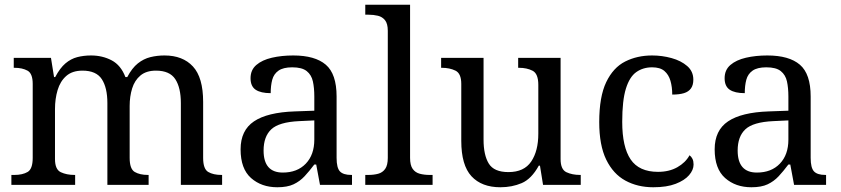

<svg xmlns="http://www.w3.org/2000/svg" viewBox="-20 -780 3548 810"><path d="M28 0V-42H41Q75 -42 96.5 -54.5Q118 -67 118 -114V-426Q118 -470 96 -482Q74 -494 41 -494H38V-536H195L208 -455H213Q233 -493 256 -512.5Q279 -532 306 -539Q333 -546 364 -546Q412 -546 451 -525.5Q490 -505 509 -455H517Q537 -493 561.5 -512.5Q586 -532 614.5 -539Q643 -546 674 -546Q751 -546 794 -499.5Q837 -453 837 -350V-114Q837 -67 858.5 -54.5Q880 -42 914 -42H917V0H743V-345Q743 -410 719.5 -446Q696 -482 638 -482Q597 -482 572.5 -461.5Q548 -441 537.5 -407Q527 -373 527 -333V-114Q527 -67 548.5 -54.5Q570 -42 604 -42H607V0H433V-345Q433 -410 409.5 -446Q386 -482 328 -482Q285 -482 259.5 -459.5Q234 -437 223 -400Q212 -363 212 -320V-109Q212 -65 236.5 -53.5Q261 -42 294 -42H297V0Z M1150 10Q1083 10 1039 -29Q995 -68 995 -150Q995 -230 1051.5 -268Q1108 -306 1223 -310L1306 -313V-373Q1306 -409 1300 -436.5Q1294 -464 1274 -480Q1254 -496 1213 -496Q1175 -496 1155 -482Q1135 -468 1128.5 -443.5Q1122 -419 1122 -387Q1080 -387 1058.5 -401.5Q1037 -416 1037 -450Q1037 -485 1061.5 -506Q1086 -527 1127 -536.5Q1168 -546 1217 -546Q1309 -546 1354.5 -507Q1400 -468 1400 -373V-114Q1400 -72 1414 -57Q1428 -42 1462 -42H1465V0H1330L1314 -86H1306Q1285 -58 1265 -36.5Q1245 -15 1218.5 -2.5Q1192 10 1150 10ZM1173 -52Q1234 -52 1270 -89.5Q1306 -127 1306 -191V-272L1242 -269Q1157 -265 1124.5 -234.5Q1092 -204 1092 -145Q1092 -52 1173 -52Z M1521 0V-42H1534Q1557 -42 1575.5 -47Q1594 -52 1605 -67.5Q1616 -83 1616 -114V-650Q1616 -680 1604.5 -694.5Q1593 -709 1574.5 -713.5Q1556 -718 1534 -718H1521V-760H1710V-114Q1710 -83 1721 -67.5Q1732 -52 1751 -47Q1770 -42 1792 -42H1805V0Z M2091 10Q2012 10 1969 -36.5Q1926 -83 1926 -186V-426Q1926 -470 1901.5 -482Q1877 -494 1844 -494H1841V-536H2020V-191Q2020 -126 2042 -90Q2064 -54 2125 -54Q2191 -54 2221 -98.5Q2251 -143 2251 -216V-422Q2251 -469 2227 -481.5Q2203 -494 2169 -494H2166V-536H2345V-109Q2345 -65 2369.5 -53.5Q2394 -42 2427 -42H2430V0H2271L2258 -81H2253Q2222 -25 2181 -7.5Q2140 10 2091 10Z M2736 10Q2670 10 2618.5 -18Q2567 -46 2537.5 -106.5Q2508 -167 2508 -265Q2508 -372 2537.5 -433.5Q2567 -495 2617.5 -520.5Q2668 -546 2731 -546Q2773 -546 2813 -535Q2853 -524 2879 -501.5Q2905 -479 2905 -444Q2905 -421 2895 -407Q2885 -393 2865.5 -387Q2846 -381 2816 -381Q2816 -413 2808.5 -439Q2801 -465 2783 -480.5Q2765 -496 2731 -496Q2693 -496 2664.5 -476Q2636 -456 2620.5 -406Q2605 -356 2605 -266Q2605 -160 2640.5 -107.5Q2676 -55 2756 -55Q2803 -55 2837.5 -74.5Q2872 -94 2889 -125Q2897 -119 2901.5 -109.5Q2906 -100 2906 -86Q2906 -63 2887 -41Q2868 -19 2830.5 -4.5Q2793 10 2736 10Z M3150 10Q3083 10 3039 -29Q2995 -68 2995 -150Q2995 -230 3051.5 -268Q3108 -306 3223 -310L3306 -313V-373Q3306 -409 3300 -436.5Q3294 -464 3274 -480Q3254 -496 3213 -496Q3175 -496 3155 -482Q3135 -468 3128.5 -443.5Q3122 -419 3122 -387Q3080 -387 3058.5 -401.5Q3037 -416 3037 -450Q3037 -485 3061.5 -506Q3086 -527 3127 -536.5Q3168 -546 3217 -546Q3309 -546 3354.5 -507Q3400 -468 3400 -373V-114Q3400 -72 3414 -57Q3428 -42 3462 -42H3465V0H3330L3314 -86H3306Q3285 -58 3265 -36.5Q3245 -15 3218.5 -2.5Q3192 10 3150 10ZM3173 -52Q3234 -52 3270 -89.5Q3306 -127 3306 -191V-272L3242 -269Q3157 -265 3124.5 -234.5Q3092 -204 3092 -145Q3092 -52 3173 -52Z"/></svg>

Font: Noto Serif Toto
Style: Regular
Weight: 400
Designer: Monotype Design Team
Foundry: Monotype Imaging Inc.
Version: Version 2.001